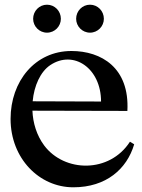

<svg xmlns="http://www.w3.org/2000/svg" viewBox="-20 -782 606 817"><path d="M551 -168 533 -179C446 -44 254 -48 168 -163C136 -206 120 -259 118 -311L522 -310C532 -494 411 -565 284 -565C129 -565 25 -436 25 -276C25 -108 147 15 292 15C432 15 520 -63 551 -168ZM363 -643C396 -643 422 -670 422 -702C422 -735 396 -762 363 -762C330 -762 304 -735 304 -702C304 -670 330 -643 363 -643ZM180 -643C213 -643 239 -670 239 -702C239 -735 213 -762 180 -762C147 -762 121 -735 121 -702C121 -670 147 -643 180 -643ZM119 -351C125 -417 152 -477 194 -505C293 -571 410 -492 410 -350Z"/></svg>

Font: Basteleur Moonlight
Style: Regular
Weight: 300
Designer: Keussel
Foundry: Keussel Studio
Version: Version 1.300;Glyphs 3.2 (3192)